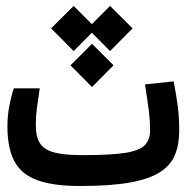

<svg xmlns="http://www.w3.org/2000/svg" viewBox="-20 -621 626 644"><path d="M248.5 2.9Q158.7 2.9 105.2 -16.6Q51.8 -36.1 28.3 -80.1Q4.9 -124 4.9 -197.3Q4.9 -234.9 12 -269.5Q19 -304.2 26.4 -324.7H113.3Q106.9 -281.7 103.5 -256.3Q100.1 -231 100.1 -200.7Q100.1 -162.1 114.3 -140.1Q128.4 -118.2 162.8 -109.4Q197.3 -100.6 258.3 -100.6Q348.6 -100.6 397.5 -107.9Q446.3 -115.2 464.8 -133.3Q483.4 -151.4 483.4 -183.1Q483.4 -215.8 479 -251Q474.6 -286.1 466.3 -337.9L562.5 -348.1Q571.8 -299.3 576.4 -263.7Q581.1 -228 581.1 -182.1Q581.1 -136.7 567.1 -102.1Q553.2 -67.4 517.1 -43.9Q481 -20.5 416 -8.8Q351.1 2.9 248.5 2.9ZM349.1 -601.1 424.8 -525.9 349.1 -449.7 288.1 -511.2 227.1 -449.7 151.4 -525.9 227.1 -601.1 288.1 -540ZM288.6 -474.1 360.8 -401.9 288.6 -329.1 216.3 -401.9Z"/></svg>

Font: Cascadia Code NF
Style: Regular
Weight: 400
Monospace: yes
Designer: Aaron Bell
Foundry: Saja Typeworks
Version: Version 2404.023; ttfautohint (v1.8.4)